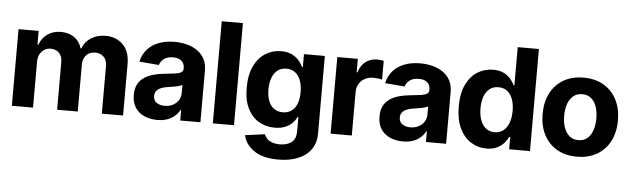

<svg xmlns="http://www.w3.org/2000/svg" viewBox="-54 -938 4471 1363"><g transform="rotate(5 2181.0 -256.5)"><path d="M44.3 0V-545.9H187.7V-448.8H194.3Q211.4 -497.2 251.6 -525Q291.7 -552.7 346.7 -552.7Q403 -552.7 442.3 -524.7Q481.5 -496.6 494.5 -448.8H500.4Q517.2 -496 561 -524.4Q604.8 -552.7 664.6 -552.7Q740.8 -552.7 788.9 -504.3Q836.9 -455.9 836.9 -367V0H685.5V-337.1Q685.5 -382.7 661.4 -405.2Q637.3 -427.7 601.2 -427.7Q560.2 -427.7 537 -401.6Q513.9 -375.5 513.9 -333.2V0H367V-340.6Q367 -380.6 344.2 -404.2Q321.5 -427.7 284.2 -427.7Q258.8 -427.7 238.7 -415.1Q218.6 -402.5 206.9 -380.1Q195.3 -357.7 195.3 -327.3V0Z M1081.2 10.4Q1029.1 10.4 987.9 -8Q946.8 -26.3 923.3 -62.4Q899.9 -98.5 899.9 -152.3Q899.9 -198 916.4 -228.7Q932.9 -259.4 961.7 -278.3Q990.5 -297.2 1027.3 -307.1Q1064.1 -317 1104.8 -320.7Q1152.2 -325.3 1181.2 -329.6Q1210.2 -333.9 1223.4 -342.9Q1236.6 -352 1236.6 -369.3V-371.7Q1236.6 -405.2 1215.5 -423.7Q1194.4 -442.2 1156 -442.2Q1115.1 -442.2 1090.9 -424.4Q1066.7 -406.6 1058.9 -379.5L919 -390.8Q929.7 -440.6 960.9 -477Q992.1 -513.3 1041.7 -533Q1091.2 -552.7 1156.5 -552.7Q1202 -552.7 1243.5 -542.1Q1285 -531.4 1317.6 -509.1Q1350.2 -486.7 1369.1 -451.7Q1388 -416.7 1388 -368.2V0H1244.2V-76H1240.3Q1227.1 -50.5 1205.1 -31.1Q1183.2 -11.7 1152.4 -0.7Q1121.7 10.4 1081.2 10.4ZM1124.3 -94.1Q1157.7 -94.1 1183.3 -107.5Q1208.8 -120.9 1223.3 -143.7Q1237.8 -166.5 1237.8 -194.9V-252.7Q1231 -248.4 1218.6 -244.6Q1206.2 -240.8 1190.9 -237.8Q1175.6 -234.8 1160.5 -232.5Q1145.4 -230.3 1133.1 -228.5Q1106.2 -224.7 1086.3 -216.1Q1066.3 -207.4 1055.3 -193.1Q1044.2 -178.8 1044.2 -157.4Q1044.2 -126.3 1066.7 -110.2Q1089.3 -94.1 1124.3 -94.1Z M1627.4 -727.5V0H1476.5V-727.5Z M1960.5 215.8Q1850.2 215.8 1787.5 172.1Q1724.9 128.3 1711.5 63.7L1851.2 44.9Q1857.4 61.5 1871.2 75.7Q1885 89.8 1907.9 98.4Q1930.9 107 1964.1 107Q2013.3 107 2045.5 83.2Q2077.7 59.4 2077.7 3.3V-96.5H2071.1Q2061.4 -74.2 2041.4 -53.8Q2021.3 -33.4 1990.2 -20.5Q1959.2 -7.6 1915.4 -7.6Q1854.2 -7.6 1804 -36.4Q1753.8 -65.1 1723.9 -124.1Q1693.9 -183.1 1693.9 -273.6Q1693.9 -366.7 1724.4 -428.7Q1754.8 -490.6 1805.2 -521.7Q1855.6 -552.7 1915.6 -552.7Q1961.2 -552.7 1992.3 -537.4Q2023.3 -522 2042.8 -499Q2062.3 -476.1 2072.5 -453.7H2078.3V-545.9H2227V5.7Q2227 75.1 2192.8 121.9Q2158.7 168.8 2098.6 192.3Q2038.6 215.8 1960.5 215.8ZM1963.5 -121.5Q2018.1 -121.5 2048.1 -162.1Q2078.1 -202.6 2078.1 -274.4Q2078.1 -322.4 2064.8 -357.8Q2051.5 -393.2 2025.9 -412.8Q2000.4 -432.4 1963.5 -432.4Q1926.1 -432.4 1900.5 -412.2Q1874.9 -392 1861.9 -356.4Q1848.8 -320.8 1848.8 -274.4Q1848.8 -227.7 1862 -193.3Q1875.1 -158.8 1900.8 -140.1Q1926.5 -121.5 1963.5 -121.5Z M2315.8 0V-545.9H2462.1V-450H2468Q2482.8 -501.1 2518 -527.1Q2553.2 -553.1 2598.8 -553.1Q2610.2 -553.1 2623.2 -551.9Q2636.3 -550.6 2646.3 -548V-413.9Q2635.7 -417.5 2616.9 -419.6Q2598.1 -421.7 2582.2 -421.7Q2549.1 -421.7 2522.9 -407.3Q2496.6 -392.9 2481.7 -367.4Q2466.8 -342 2466.8 -308.4V0Z M2832.1 10.4Q2780.1 10.4 2738.9 -8Q2697.8 -26.3 2674.3 -62.4Q2650.9 -98.5 2650.9 -152.3Q2650.9 -198 2667.4 -228.7Q2683.9 -259.4 2712.7 -278.3Q2741.5 -297.2 2778.3 -307.1Q2815 -317 2855.8 -320.7Q2903.2 -325.3 2932.2 -329.6Q2961.1 -333.9 2974.4 -342.9Q2987.6 -352 2987.6 -369.3V-371.7Q2987.6 -405.2 2966.5 -423.7Q2945.4 -442.2 2906.9 -442.2Q2866.1 -442.2 2841.9 -424.4Q2817.7 -406.6 2809.9 -379.5L2670 -390.8Q2680.7 -440.6 2711.9 -477Q2743.1 -513.3 2792.6 -533Q2842.2 -552.7 2907.5 -552.7Q2952.9 -552.7 2994.4 -542.1Q3035.9 -531.4 3068.6 -509.1Q3101.2 -486.7 3120.1 -451.7Q3139 -416.7 3139 -368.2V0H2995.2V-76H2991.3Q2978 -50.5 2956.1 -31.1Q2934.2 -11.7 2903.4 -0.7Q2872.7 10.4 2832.1 10.4ZM2875.3 -94.1Q2908.7 -94.1 2934.2 -107.5Q2959.8 -120.9 2974.3 -143.7Q2988.8 -166.5 2988.8 -194.9V-252.7Q2981.9 -248.4 2969.5 -244.6Q2957.1 -240.8 2941.8 -237.8Q2926.6 -234.8 2911.5 -232.5Q2896.4 -230.3 2884.1 -228.5Q2857.2 -224.7 2837.3 -216.1Q2817.3 -207.4 2806.2 -193.1Q2795.2 -178.8 2795.2 -157.4Q2795.2 -126.3 2817.7 -110.2Q2840.2 -94.1 2875.3 -94.1Z M3426.7 8.8Q3364.5 8.8 3314.1 -23.4Q3263.8 -55.6 3234.5 -118.3Q3205.2 -181 3205.2 -272.1Q3205.2 -365.9 3235.4 -428.3Q3265.7 -490.6 3315.9 -521.7Q3366.1 -552.7 3425.9 -552.7Q3471.7 -552.7 3502.4 -537.4Q3533.1 -522 3552.2 -499Q3571.3 -476.1 3581.2 -453.7H3585.6V-727.5H3736.6V0H3588V-87.5H3581.2Q3570.7 -64.9 3551.3 -42.8Q3531.8 -20.7 3501.4 -6Q3470.9 8.8 3426.7 8.8ZM3474.3 -111.5Q3510.7 -111.5 3536.3 -131.7Q3561.9 -151.9 3575.4 -188Q3589 -224.1 3589 -272.5Q3589 -321.4 3575.6 -357.3Q3562.3 -393.2 3536.6 -412.8Q3510.9 -432.4 3474.3 -432.4Q3437.1 -432.4 3411.6 -412.1Q3386.1 -391.8 3373.1 -355.8Q3360.1 -319.8 3360.1 -272.5Q3360.1 -225.2 3373.2 -188.8Q3386.3 -152.4 3411.8 -132Q3437.3 -111.5 3474.3 -111.5Z M4071 10.5Q3988.2 10.5 3928 -24.8Q3867.8 -60.1 3835.3 -123.4Q3802.8 -186.7 3802.8 -270.7Q3802.8 -355.3 3835.3 -418.7Q3867.8 -482.1 3928 -517.4Q3988.2 -552.7 4071 -552.7Q4154 -552.7 4214.2 -517.4Q4274.4 -482.1 4307 -418.7Q4339.6 -355.3 4339.6 -270.7Q4339.6 -186.7 4307 -123.4Q4274.4 -60.1 4214.2 -24.8Q4154 10.5 4071 10.5ZM4071.6 -107.4Q4109.5 -107.4 4134.8 -128.6Q4160.1 -149.8 4172.9 -187Q4185.8 -224.1 4185.8 -271.3Q4185.8 -319.1 4172.9 -356Q4160.1 -392.8 4134.8 -413.8Q4109.5 -434.8 4071.6 -434.8Q4033.8 -434.8 4008.1 -413.8Q3982.3 -392.8 3969.4 -356Q3956.5 -319.1 3956.5 -271.3Q3956.5 -224.1 3969.4 -187Q3982.3 -149.8 4008.1 -128.6Q4033.8 -107.4 4071.6 -107.4Z"/></g></svg>

Font: Inter Tight
Style: Regular
Weight: 400
Designer: Rasmus Andersson
Foundry: rsms
Version: Version 3.002